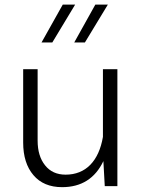

<svg xmlns="http://www.w3.org/2000/svg" viewBox="-20 -792 612 817"><path d="M78.6 -185.5C78.6 -127 93.3 -80.6 122.1 -46.9C150.9 -12.7 191.9 4.4 244.1 4.4C326.2 4.4 384.8 -32.7 419.9 -106.4L425.8 0H479.5V-497.6H418V-209.5C400.4 -106.4 344.7 -48.8 259.3 -48.8C221.7 -48.8 192.9 -62 171.9 -88.4C150.9 -114.3 140.1 -149.4 140.1 -193.8V-497.6H78.6ZM156.7 -611.3H202.6L299.8 -772.5H247.1ZM295.9 -611.3H341.3L439 -772.5H385.7Z"/></svg>

Font: Estedad Light
Style: Regular
Weight: 300
Designer: Amin Abedi
Version: Version 7.3